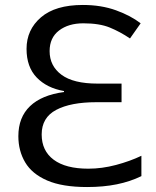

<svg xmlns="http://www.w3.org/2000/svg" viewBox="-20 -744 628 774"><path d="M314 -724Q388 -724 447.5 -702.5Q507 -681 547 -650L504 -589Q464 -616 422.5 -633Q381 -650 316 -650Q256 -650 218 -621Q180 -592 180 -538Q180 -478 228 -442.5Q276 -407 373 -407H470V-332H368Q265 -332 206.5 -301Q148 -270 148 -202Q148 -136 196.5 -100Q245 -64 336 -64Q391 -64 447.5 -79Q504 -94 550 -116V-34Q505 -12 451 -1Q397 10 331 10Q231 10 170 -16.5Q109 -43 81.5 -89.5Q54 -136 54 -195Q54 -271 101 -316Q148 -361 238 -373V-377Q169 -389 128 -431.5Q87 -474 87 -547Q87 -624 145 -674Q203 -724 314 -724Z"/></svg>

Font: RS Noto Sans
Style: Regular
Weight: 400
Designer: Monotype Design Team
Foundry: Monotype Imaging Inc.
Version: Version 3.10